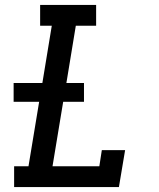

<svg xmlns="http://www.w3.org/2000/svg" viewBox="-20 -755 640 775"><path d="M37 0V-84H95L138 -344H35V-420H151L189 -651H142V-735H368V-651H286L248 -420H319V-344H235L192 -84H381L391 -149H485L460 0Z"/></svg>

Font: Iosevka Slab Medium Extended
Style: Italic
Weight: 500
Width: 7
Italic angle: -9°
Monospace: yes
Designer: Belleve Invis
Foundry: Belleve Invis
Version: Version 11.1.0; ttfautohint (v1.8.3)